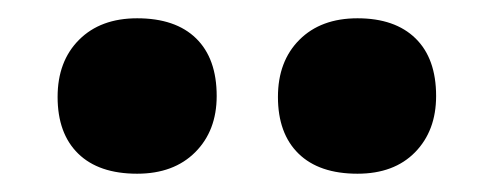

<svg xmlns="http://www.w3.org/2000/svg" viewBox="-20 -819 540 210"><path d="M371 -629Q329 -629 306.5 -651Q284 -673 284 -713Q284 -752 307.5 -775.5Q331 -799 371 -799Q412 -799 434.5 -777Q457 -755 457 -714Q457 -676 434 -652.5Q411 -629 371 -629ZM130 -629Q88 -629 65.5 -651Q43 -673 43 -713Q43 -752 66.5 -775.5Q90 -799 130 -799Q172 -799 194.5 -777Q217 -755 217 -714Q217 -676 193.5 -652.5Q170 -629 130 -629Z"/></svg>

Font: Lexend Peta
Style: Bold
Weight: 700
Designer: Bonnie Shaver-Troup, Thomas Jockin
Foundry: Lexend
Version: Version 1.007